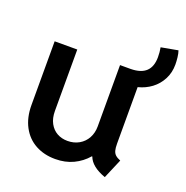

<svg xmlns="http://www.w3.org/2000/svg" viewBox="-125 -797 888 919"><g transform="rotate(20 319.5 -337.5)"><path d="M58.1 -196.8V-521H173.3V-208.5Q173.3 -171.4 187.3 -145.8Q201.2 -120.1 224.9 -106.9Q248.5 -93.8 278.3 -93.8Q311 -93.8 336.9 -108.6Q362.8 -123.5 377 -149.7Q391.1 -175.8 391.1 -208.5V-521H444.8Q497.6 -521.5 523.2 -545.9Q548.8 -570.3 548.8 -618.7Q548.8 -644 544.4 -667.5L629.9 -683.1Q634.8 -669.4 637 -649.7Q639.2 -629.9 639.2 -613.8Q639.2 -572.3 621.6 -538.6Q604 -504.9 574 -482.4Q543.9 -460 506.3 -450.7V-163.1Q506.3 -141.1 509.8 -128.2Q513.2 -115.2 522.2 -106.9Q531.2 -98.6 548.3 -91.8L505.9 7.8Q469.7 -4.9 447 -23.2Q424.3 -41.5 416 -64.5H413.6Q384.8 -30.8 344.2 -11.5Q303.7 7.8 252.4 7.8Q195.8 7.8 151.9 -16.1Q107.9 -40 83 -86.4Q58.1 -132.8 58.1 -196.8Z"/></g></svg>

Font: Reddit Sans SemiBold
Style: Regular
Weight: 600
Designer: Stephen Hutchings
Foundry: Reddit
Version: Version 1.013